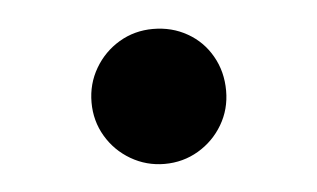

<svg xmlns="http://www.w3.org/2000/svg" viewBox="-29 -492 408 247"><g transform="rotate(-5 175.5 -368.0)"><path d="M88.4 -367.7Q88.4 -391.6 100.1 -411.6Q111.8 -431.6 131.6 -443.4Q151.4 -455.1 175.3 -455.1Q199.7 -455.1 219.5 -443.8Q239.3 -432.6 250.7 -412.6Q262.2 -392.6 262.2 -367.7Q262.2 -343.8 250.5 -324Q238.8 -304.2 219 -292.5Q199.2 -280.8 175.3 -280.8Q151.9 -280.8 131.8 -292.5Q111.8 -304.2 100.1 -324Q88.4 -343.8 88.4 -367.7Z"/></g></svg>

Font: Glacial Indifference
Style: Regular
Weight: 400
Designer: Alfredo Marco Pradil
Foundry: Alfredo Marco Pradil
Version: Version 1.312